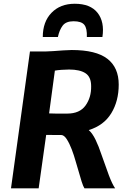

<svg xmlns="http://www.w3.org/2000/svg" viewBox="-20 -1028 686 1048"><path d="M40 0 143.5 -747H227.5Q243 -747 270 -749Q297 -751 325 -753Q353 -755 371.5 -755Q504 -755 566 -707.2Q628 -659.5 628 -566.5Q628 -476.5 587.5 -410Q547 -343.5 464.5 -318Q484.5 -300.5 501.8 -264.8Q519 -229 533 -186.5Q556 -120 574.2 -71.5Q592.5 -23 608.5 0H441Q434 -10.5 425.2 -38.2Q416.5 -66 407.8 -97.2Q399 -128.5 392.5 -149Q384 -180 371.5 -212.8Q359 -245.5 344.5 -268Q330 -290.5 315 -291L232 -291.5L191 0ZM347 -408Q415 -408 446.8 -452Q478.5 -496 477.5 -557.5Q477.5 -608 446.8 -628.2Q416 -648.5 357 -648.5Q338.5 -648.5 315.2 -646.8Q292 -645 279.5 -642.5L248 -409Q260.5 -408 285.2 -408Q310 -408 347 -408ZM388 -1007.5Q473.5 -1007.5 512.5 -958Q551.5 -908.5 539 -826H454Q456 -872.5 440.5 -892.2Q425 -912 381.5 -912Q340 -912 322 -888Q304 -864 296 -826H213.5Q213.5 -909 261.2 -958.2Q309 -1007.5 388 -1007.5Z"/></svg>

Font: Merriweather Sans Italic
Style: Bold
Weight: 700
Italic angle: -7.5°
Designer: Eben Sorkin
Foundry: Eben Sorkin
Version: Version 1.008; ttfautohint (v1.7.19-72a1) -l 8 -r 50 -G 200 